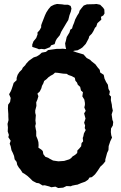

<svg xmlns="http://www.w3.org/2000/svg" viewBox="-20 -929 610 970"><path d="M274 21 260 14 239 17 229 13 206 7 195 8 177 -3 164 -5 145 -15 132 -28 120 -39 105 -50 94 -56 83 -73 76 -81 67 -96 64 -111 54 -124 51 -141 45 -156 38 -170 34 -190 29 -203 34 -218 22 -236 25 -247 19 -265 20 -285 18 -303 23 -322 22 -341V-353L20 -380L21 -400L31 -414L34 -434L26 -453L35 -469L39 -479L45 -497L49 -510L64 -524V-535L69 -551L78 -565L91 -578L95 -587L107 -599L113 -608L126 -622L140 -632L150 -639L166 -644L180 -653L191 -663L212 -667L223 -676L244 -679L266 -682H282L297 -683L316 -681L329 -675L346 -672L365 -665L392 -657L402 -654L418 -636L435 -627L443 -619L462 -604L473 -589L484 -576L486 -563L504 -551L508 -532L516 -515L525 -501L528 -480L535 -467L532 -450L541 -441L540 -423L545 -400L546 -388L550 -370L544 -351L548 -323L552 -313L550 -295L541 -280L540 -262L542 -246L546 -234L537 -215L529 -191L528 -171L521 -156L517 -141L512 -123V-114L501 -100L487 -87L476 -70L469 -60L460 -48L444 -34L432 -32L425 -21L410 -11L390 -4L371 4L363 5L344 9L338 12L316 11L299 19ZM275 -114 304 -116 330 -124 339 -130 347 -139 360 -147 370 -156 371 -169 380 -178 390 -190 392 -206 400 -215 398 -232 401 -240 404 -255 413 -272 408 -282 410 -295 405 -309 412 -330 405 -356 413 -369 406 -386 409 -399V-409L406 -426L396 -442L399 -463L389 -472L385 -490L373 -501L369 -512L361 -521L358 -536L341 -545L326 -550L317 -556L299 -557L272 -561L258 -562L248 -553L235 -546L225 -539L215 -529L203 -520L199 -508L192 -495L189 -483L181 -467L169 -456L174 -443L169 -426L163 -412L164 -394L158 -371V-359L161 -347L159 -321L161 -304L158 -292L161 -275L163 -266V-242L170 -225L174 -211L175 -196L174 -183L189 -173L196 -166L199 -150L209 -137L223 -132L231 -127L248 -118L261 -116ZM340 -668 314 -681 311 -694 309 -710 313 -724 317 -742 331 -765 335 -779 344 -785 348 -799 354 -813 360 -831 370 -850 379 -864 382 -875 392 -888 403 -901 419 -907 458 -908 467 -909 486 -905 501 -890 507 -881 508 -861 502 -851 490 -844 492 -830 472 -812 466 -794 460 -789 452 -772 444 -759 431 -746 428 -735 419 -718 413 -707 396 -689 387 -683 372 -675 356 -673ZM168 -684 143 -692V-704L149 -720L163 -737L170 -756L169 -764L181 -778L188 -791V-801L191 -810L200 -833L207 -851L214 -866L225 -883L237 -897L253 -905L268 -909L294 -907L306 -905H324L337 -899L341 -886L338 -871L331 -852L325 -828L315 -812L308 -800L296 -780L289 -768L282 -751L267 -733L261 -722L256 -706L238 -700L233 -691L216 -684L205 -680L189 -682L177 -680Z"/></svg>

Font: Winky Rough SemiBold
Style: Regular
Weight: 600
Designer: Simon Atzbach
Foundry: typofactur
Version: Version 1.206; ttfautohint (v1.8.4.7-5d5b)